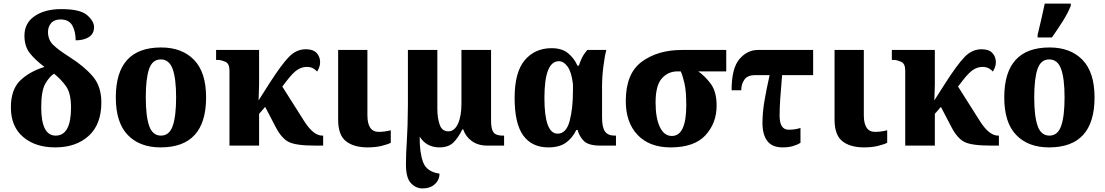

<svg xmlns="http://www.w3.org/2000/svg" viewBox="-20 -816 6195 1076"><path d="M289 10Q406 10 477 -54.5Q548 -119 548 -242Q548 -332 500 -388Q452 -444 372 -495Q304 -538 276.5 -566Q249 -594 249 -637Q249 -666 266.5 -686.5Q284 -707 319 -707Q366 -707 385 -673.5Q404 -640 404 -590Q450 -590 478.5 -608.5Q507 -627 507 -664Q507 -697 468.5 -731Q430 -765 323 -765Q232 -765 174.5 -726Q117 -687 117 -616Q117 -557 146 -519.5Q175 -482 229 -441Q143 -414 92 -363.5Q41 -313 41 -214Q41 -107 109.5 -48.5Q178 10 289 10ZM292 -56Q211 -56 211 -215Q211 -308 234.5 -348Q258 -388 283 -403Q325 -369 351.5 -330.5Q378 -292 378 -213Q378 -56 292 -56Z M880 10Q1135 10 1135 -270Q1135 -411 1067.5 -480.5Q1000 -550 883 -550Q629 -550 629 -270Q629 -129 696 -59.5Q763 10 880 10ZM882 -56Q835 -56 816 -110.5Q797 -165 797 -270Q797 -376 815.5 -429.5Q834 -483 881 -483Q928 -483 947.5 -429.5Q967 -376 967 -270Q967 -165 948 -110.5Q929 -56 882 -56Z M1266 0H1432V-178L1466 -217L1525 -104Q1557 -42 1597 -21Q1637 0 1748 0H1791V-56H1786Q1738 -56 1688 -132L1562 -331L1589 -366Q1624 -411 1648.5 -426Q1673 -441 1699 -441Q1721 -441 1735.5 -432.5Q1750 -424 1757 -415Q1762 -422 1768 -436.5Q1774 -451 1774 -467Q1774 -498 1754.5 -519Q1735 -540 1694 -540Q1641 -540 1599.5 -497.5Q1558 -455 1490 -349L1429 -253Q1429 -263 1430.5 -292.5Q1432 -322 1432 -345V-536H1191V-480H1204Q1219 -480 1242.5 -470Q1266 -460 1266 -421Z M2040 10Q2086 10 2121 1Q2156 -8 2170 -16V-86Q2155 -82 2137.5 -79.5Q2120 -77 2102 -77Q2039 -77 2039 -170V-536H1875V-145Q1875 -59 1919 -24.5Q1963 10 2040 10Z M2348 240Q2391 240 2417 216Q2443 192 2443 157Q2371 147 2351 92.5Q2331 38 2332 -50Q2370 10 2443 10Q2493 10 2521 -17.5Q2549 -45 2571 -91H2576Q2589 -51 2624 -25.5Q2659 0 2711 0H2805V-56H2797Q2759 -56 2745.5 -74.5Q2732 -93 2732 -139V-536H2566V-233Q2566 -165 2546.5 -122.5Q2527 -80 2493 -80Q2457 -80 2444 -117.5Q2431 -155 2431 -205V-536H2266V-225Q2265 -100 2260 -27Q2255 46 2255 106Q2255 181 2283 210.5Q2311 240 2348 240Z M3053 10Q3114 10 3151 -16Q3188 -42 3210 -88H3217Q3227 -50 3253 -25Q3279 0 3345 0H3432V-56H3425Q3387 -56 3370.5 -79Q3354 -102 3354 -160V-332Q3354 -388 3362 -448Q3370 -508 3378 -536H3271Q3251 -512 3241 -491Q3231 -470 3224 -448H3216Q3199 -488 3164.5 -517Q3130 -546 3071 -546Q2978 -546 2921 -479Q2864 -412 2864 -267Q2864 -123 2912.5 -56.5Q2961 10 3053 10ZM3105 -67Q3031 -67 3031 -267Q3031 -473 3112 -473Q3139 -473 3161 -442.5Q3183 -412 3191 -344V-308Q3191 -206 3172 -136.5Q3153 -67 3105 -67Z M3738 10Q3871 10 3933.5 -58Q3996 -126 3996 -224Q3996 -302 3963.5 -346Q3931 -390 3893 -416H4050V-536H3802Q3666 -536 3576.5 -470Q3487 -404 3487 -250Q3487 -129 3553.5 -59.5Q3620 10 3738 10ZM3745 -54Q3702 -54 3678 -104Q3654 -154 3654 -242Q3654 -337 3689 -376.5Q3724 -416 3777 -416H3795Q3806 -392 3816 -348.5Q3826 -305 3826 -226Q3826 -54 3745 -54Z M4366 10Q4399 10 4424.5 2.5Q4450 -5 4466 -16V-99Q4436 -89 4400 -89Q4349 -89 4349 -167Q4349 -210 4352.5 -261Q4356 -312 4363 -395H4537V-536H4227Q4168 -536 4124 -485Q4080 -434 4080 -310H4134Q4134 -345 4152 -370Q4170 -395 4211 -395H4293Q4274 -310 4263.5 -247Q4253 -184 4253 -126Q4253 -62 4280 -26Q4307 10 4366 10Z M4822 10Q4868 10 4903 1Q4938 -8 4952 -16V-86Q4937 -82 4919.5 -79.5Q4902 -77 4884 -77Q4821 -77 4821 -170V-536H4657V-145Q4657 -59 4701 -24.5Q4745 10 4822 10Z M5053 0H5219V-178L5253 -217L5312 -104Q5344 -42 5384 -21Q5424 0 5535 0H5578V-56H5573Q5525 -56 5475 -132L5349 -331L5376 -366Q5411 -411 5435.5 -426Q5460 -441 5486 -441Q5508 -441 5522.5 -432.5Q5537 -424 5544 -415Q5549 -422 5555 -436.5Q5561 -451 5561 -467Q5561 -498 5541.5 -519Q5522 -540 5481 -540Q5428 -540 5386.5 -497.5Q5345 -455 5277 -349L5216 -253Q5216 -263 5217.5 -292.5Q5219 -322 5219 -345V-536H4978V-480H4991Q5006 -480 5029.5 -470Q5053 -460 5053 -421Z M5859 10Q6114 10 6114 -270Q6114 -411 6046.5 -480.5Q5979 -550 5862 -550Q5608 -550 5608 -270Q5608 -129 5675 -59.5Q5742 10 5859 10ZM5861 -56Q5814 -56 5795 -110.5Q5776 -165 5776 -270Q5776 -376 5794.5 -429.5Q5813 -483 5860 -483Q5907 -483 5926.5 -429.5Q5946 -376 5946 -270Q5946 -165 5927 -110.5Q5908 -56 5861 -56ZM5795 -606H5875Q5904 -647 5934 -694Q5964 -741 5981 -784V-796H5835Q5827 -756 5815.5 -707.5Q5804 -659 5795 -621Z"/></svg>

Font: Noto Serif SemiCondensed Extra
Style: Regular
Weight: 800
Width: 4
Designer: Monotype Design Team
Foundry: Monotype Imaging Inc.
Version: Version 1.002